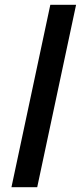

<svg xmlns="http://www.w3.org/2000/svg" viewBox="-20 -785 339 805"><path d="M191 -765H299L136 0H28Z"/></svg>

Font: Application Medium
Style: Italic
Weight: 500
Italic angle: -12°
Designer: Wei Huang
Foundry: Wei Huang
Version: Version 0.012